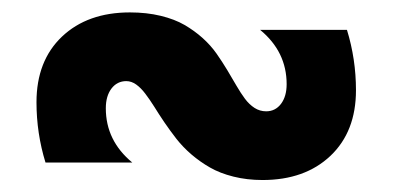

<svg xmlns="http://www.w3.org/2000/svg" viewBox="-20 -400 636 311"><path d="M39.1 -234.4Q39.1 -301.5 80.4 -340.7Q121.8 -379.9 190.4 -379.9Q217.5 -379.9 240.2 -374.4Q262.9 -368.9 278.9 -359.6Q294.9 -350.3 308.2 -338.4Q321.5 -326.4 330.8 -313.1Q340.1 -299.8 348.1 -286.5Q356.2 -273.2 363 -261.2Q369.9 -249.3 376.8 -240Q383.8 -230.7 392.3 -225.2Q400.9 -219.7 411.1 -219.7Q426 -219.7 435.2 -231.8Q444.3 -243.9 444.3 -263.7Q444.3 -316.2 401.4 -351.6H542Q556.6 -304.2 556.6 -253.9Q556.6 -186.8 515.3 -147.6Q473.9 -108.4 405.3 -108.4Q380.1 -108.4 358.2 -113.9Q336.2 -119.4 320.1 -128.7Q304 -137.9 290 -149.9Q276.1 -161.9 265.7 -175.2Q255.4 -188.5 246.3 -201.8Q237.3 -215.1 229.9 -227.1Q222.4 -239 215.3 -248.3Q208.3 -257.6 200.6 -263.1Q192.9 -268.6 184.6 -268.6Q169.7 -268.6 160.5 -256.5Q151.4 -244.4 151.4 -224.6Q151.4 -172.1 194.3 -136.7H53.7Q39.1 -184.1 39.1 -234.4Z"/></svg>

Font: Agreloy
Style: Medium
Weight: 400
Designer: gluk
Foundry: gluk
Version: Version 0.27